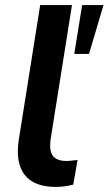

<svg xmlns="http://www.w3.org/2000/svg" viewBox="-20 -725 427 755"><path d="M199 10Q114 10 77 -37.5Q40 -85 54 -176L138 -705H263L179 -177Q175 -148 180 -129Q185 -110 200.5 -101Q216 -92 241 -92Q252 -92 263 -93.5Q274 -95 285 -96L268 1Q253 5 235 7.5Q217 10 199 10ZM272 -513 303 -705H387L330 -513Z"/></svg>

Font: Nunito Sans 12pt ExtraLight 12pt
Style: Bold Italic
Weight: 700
Italic angle: -9°
Version: Version 3.101;gftools[0.9.27]